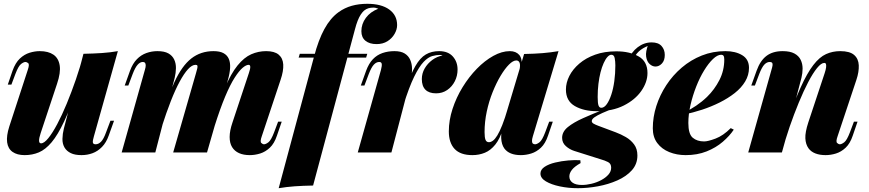

<svg xmlns="http://www.w3.org/2000/svg" viewBox="-20 -802 4572 1010"><path d="M391 -354Q352 -237 318 -164.5Q284 -92 251.5 -53.5Q219 -15 184.5 -0.5Q150 14 110 14Q70 14 46 -3Q22 -20 17.5 -53.5Q13 -87 29 -137L126 -434Q136 -463 128.5 -469.5Q121 -476 114 -476Q105 -476 91 -465.5Q77 -455 61 -413L40 -357H21L46 -430Q61 -472 84.5 -494Q108 -516 135.5 -524.5Q163 -533 189 -533Q234 -533 261 -514.5Q288 -496 294 -458Q300 -420 280 -361L194 -102Q176 -48 196 -48Q212 -48 234 -75Q256 -102 281 -149Q306 -196 331 -256.5Q356 -317 379 -383.5Q402 -450 419 -516ZM474 -85Q467 -62 468.5 -52.5Q470 -43 483 -43Q498 -43 511.5 -56.5Q525 -70 538 -106L561 -167H580L552 -89Q539 -52 516.5 -29Q494 -6 466.5 4Q439 14 409 14Q374 14 352.5 3.5Q331 -7 320 -25Q308 -45 308.5 -71.5Q309 -98 316 -126L419 -519Q471 -520 516 -523Q561 -526 600 -533Z M797 0H620L742 -434Q747 -450 746.5 -459Q746 -468 742.5 -472Q739 -476 731 -476Q717 -476 704 -461.5Q691 -447 678 -413L655 -352H636L664 -430Q678 -468 700 -490.5Q722 -513 750 -523Q778 -533 808 -533Q845 -533 866 -521Q887 -509 896.5 -488.5Q906 -468 905.5 -443Q905 -418 899 -393ZM1011 -417Q1015 -431 1017.5 -441Q1020 -451 1018.5 -456Q1017 -461 1009 -461Q990 -461 969 -438Q948 -415 925 -372.5Q902 -330 878.5 -270Q855 -210 831 -135L818 -143Q858 -284 897.5 -370Q937 -456 986.5 -494.5Q1036 -533 1103 -533Q1136 -533 1155.5 -522.5Q1175 -512 1183.5 -492.5Q1192 -473 1190.5 -445Q1189 -417 1179 -382L1069 0H891ZM1289 -417Q1297 -440 1296.5 -450.5Q1296 -461 1288 -461Q1275 -461 1256.5 -445.5Q1238 -430 1214.5 -393.5Q1191 -357 1164.5 -294Q1138 -231 1108 -136L1097 -141Q1130 -262 1162.5 -338.5Q1195 -415 1229.5 -457.5Q1264 -500 1301.5 -516.5Q1339 -533 1380 -533Q1424 -533 1446 -514.5Q1468 -496 1470 -462.5Q1472 -429 1456 -382L1357 -85Q1347 -57 1354.5 -50Q1362 -43 1369 -43Q1378 -43 1392 -53.5Q1406 -64 1422 -106L1443 -162H1462L1437 -89Q1423 -47 1399.5 -25Q1376 -3 1348.5 5.5Q1321 14 1294 14Q1261 14 1237.5 3.5Q1214 -7 1201 -28Q1188 -49 1188 -81.5Q1188 -114 1203 -158Z M1551 -499 1557 -519H1912L1906 -499ZM1944 -762Q1930 -762 1918 -758.5Q1906 -755 1895 -746Q1886 -738 1877.5 -725Q1869 -712 1861.5 -693Q1854 -674 1847 -647L1627 174Q1573 175 1530.5 178Q1488 181 1446 188L1632 -504Q1655 -592 1686.5 -649.5Q1718 -707 1761 -738Q1793 -761 1830.5 -771.5Q1868 -782 1912 -782Q1986 -782 2027.5 -752Q2069 -722 2069 -670Q2069 -647 2055.5 -623.5Q2042 -600 2018 -585Q1994 -570 1961 -570Q1924 -570 1902.5 -587.5Q1881 -605 1881 -638Q1881 -676 1904.5 -708Q1928 -740 1970 -756Q1963 -759 1957 -760.5Q1951 -762 1944 -762Z M2039 0H1862L1984 -434Q1990 -457 1988 -466.5Q1986 -476 1975 -476Q1960 -476 1947 -462.5Q1934 -449 1920 -413L1897 -352H1878L1906 -430Q1920 -468 1941.5 -490.5Q1963 -513 1992 -523Q2021 -533 2055 -533Q2089 -533 2109 -520.5Q2129 -508 2138 -487Q2147 -466 2147.5 -441.5Q2148 -417 2142 -393ZM2294 -513Q2275 -513 2253.5 -507Q2232 -501 2208.5 -476.5Q2185 -452 2158.5 -398Q2132 -344 2102 -248Q2072 -152 2039 -3L2060 -143Q2090 -260 2115 -335.5Q2140 -411 2165 -454.5Q2190 -498 2220 -515.5Q2250 -533 2290 -533Q2337 -533 2362 -505Q2387 -477 2387 -436Q2387 -403 2372.5 -374.5Q2358 -346 2332.5 -328.5Q2307 -311 2274 -311Q2237 -311 2218 -330Q2199 -349 2199 -386Q2199 -416 2214 -442Q2229 -468 2254 -486.5Q2279 -505 2308 -510Q2305 -511 2301.5 -512Q2298 -513 2294 -513Z M2552 -54Q2562 -54 2573 -62Q2584 -70 2596 -89.5Q2608 -109 2622 -144Q2636 -179 2652 -234L2626 -125Q2610 -72 2585.5 -41.5Q2561 -11 2530.5 1.5Q2500 14 2465 14Q2402 14 2371.5 -18.5Q2341 -51 2341 -111Q2341 -169 2360.5 -229Q2380 -289 2413.5 -343.5Q2447 -398 2488.5 -440.5Q2530 -483 2575 -508Q2620 -533 2662 -533Q2694 -533 2711.5 -513Q2729 -493 2724 -442L2713 -436Q2718 -461 2713 -472.5Q2708 -484 2696 -484Q2679 -484 2657.5 -462.5Q2636 -441 2613.5 -403.5Q2591 -366 2571.5 -317.5Q2552 -269 2540.5 -215Q2529 -161 2529 -107Q2529 -79 2534 -66.5Q2539 -54 2552 -54ZM2737 -518Q2792 -519 2834.5 -522.5Q2877 -526 2918 -533L2783 -85Q2778 -69 2778.5 -59.5Q2779 -50 2783.5 -46.5Q2788 -43 2795 -43Q2804 -43 2818 -53.5Q2832 -64 2848 -106L2869 -162H2888L2863 -89Q2849 -47 2825.5 -25Q2802 -3 2774.5 5.5Q2747 14 2720 14Q2659 14 2633 -21Q2618 -42 2616.5 -76Q2615 -110 2629 -158Z M3158 -227 3218 -235Q3176 -220 3148.5 -207.5Q3121 -195 3107 -185Q3093 -175 3093 -165Q3093 -157 3102.5 -151.5Q3112 -146 3128 -140L3219 -106Q3246 -96 3272 -81Q3298 -66 3315.5 -42.5Q3333 -19 3333 16Q3333 61 3304 93.5Q3275 126 3227.5 147Q3180 168 3125.5 178Q3071 188 3020 188Q2970 188 2925 178.5Q2880 169 2851.5 152Q2823 135 2823 111Q2823 90 2845 75.5Q2867 61 2900.5 53Q2934 45 2969.5 42Q3005 39 3033 41L3034 56Q3002 74 2988.5 91.5Q2975 109 2975 126Q2975 147 2992 159Q3009 171 3041 171Q3065 171 3092 164.5Q3119 158 3142.5 145.5Q3166 133 3180.5 116.5Q3195 100 3195 80Q3195 59 3178.5 50.5Q3162 42 3137 35L3001 -8Q2976 -16 2956.5 -33.5Q2937 -51 2937 -77Q2937 -109 2967 -133.5Q2997 -158 3047.5 -180.5Q3098 -203 3158 -227ZM3196 -514Q3186 -514 3175.5 -502.5Q3165 -491 3155.5 -470Q3146 -449 3139 -421.5Q3132 -394 3128 -361Q3124 -328 3124 -292Q3124 -259 3128.5 -247Q3133 -235 3143 -235Q3158 -235 3171.5 -253.5Q3185 -272 3195.5 -303.5Q3206 -335 3211.5 -375Q3217 -415 3217 -458Q3217 -479 3213.5 -496.5Q3210 -514 3196 -514ZM3222 -532Q3292 -532 3339 -505.5Q3386 -479 3386 -418Q3386 -370 3353.5 -323.5Q3321 -277 3261.5 -247Q3202 -217 3121 -217Q3051 -217 3004 -244Q2957 -271 2957 -331Q2957 -367 2975 -402.5Q2993 -438 3027.5 -467.5Q3062 -497 3111 -514.5Q3160 -532 3222 -532ZM3306 -479 3285 -486Q3301 -528 3334.5 -553.5Q3368 -579 3408 -579Q3443 -579 3460 -560Q3477 -541 3477 -513Q3477 -484 3462 -468Q3447 -452 3428 -452Q3412 -452 3397.5 -465Q3383 -478 3379 -504Q3375 -530 3391 -570L3395 -563Q3360 -550 3340 -531Q3320 -512 3306 -479Z M3579 -210Q3611 -225 3642 -246Q3673 -267 3699 -292Q3739 -331 3764.5 -381Q3790 -431 3790 -489Q3790 -503 3786 -508.5Q3782 -514 3774 -514Q3754 -514 3730.5 -491.5Q3707 -469 3684 -431.5Q3661 -394 3642.5 -347Q3624 -300 3612.5 -250.5Q3601 -201 3601 -155Q3601 -97 3624 -77.5Q3647 -58 3684 -58Q3704 -58 3744 -73Q3784 -88 3824 -128L3840 -120Q3818 -87 3782 -56Q3746 -25 3697 -5.5Q3648 14 3587 14Q3540 14 3500.5 -2Q3461 -18 3437.5 -49.5Q3414 -81 3414 -127Q3414 -186 3432.5 -244Q3451 -302 3485 -354Q3519 -406 3566.5 -446.5Q3614 -487 3672 -510Q3730 -533 3796 -533Q3849 -533 3884.5 -511.5Q3920 -490 3920 -445Q3920 -407 3900 -373.5Q3880 -340 3845 -312.5Q3810 -285 3766 -263Q3722 -241 3673.5 -225Q3625 -209 3578 -200Z M4093 0H3916L4038 -434Q4043 -450 4044 -459Q4045 -468 4041.5 -472Q4038 -476 4029 -476Q4014 -476 4001 -462.5Q3988 -449 3974 -413L3951 -352H3932L3960 -430Q3979 -483 4012 -508Q4045 -533 4097 -533Q4136 -533 4159 -520.5Q4182 -508 4192 -487Q4202 -466 4202 -441.5Q4202 -417 4196 -393ZM4116 -143Q4157 -265 4191.5 -341.5Q4226 -418 4258.5 -460Q4291 -502 4325.5 -517.5Q4360 -533 4400 -533Q4450 -533 4473 -513Q4496 -493 4497.5 -458.5Q4499 -424 4485 -382L4386 -85Q4376 -57 4383.5 -50Q4391 -43 4398 -43Q4407 -43 4421 -53.5Q4435 -64 4451 -106L4472 -162H4491L4466 -89Q4452 -47 4428.5 -25Q4405 -3 4377.5 5.5Q4350 14 4323 14Q4292 14 4269 5Q4246 -4 4233 -22Q4218 -43 4216.5 -74.5Q4215 -106 4232 -158L4318 -417Q4324 -435 4325.5 -447Q4327 -459 4325 -465Q4323 -471 4316 -471Q4300 -471 4278 -444Q4256 -417 4231.5 -370Q4207 -323 4182 -262.5Q4157 -202 4134 -135.5Q4111 -69 4094 -3Z"/></svg>

Font: Playfair Display Black
Style: Italic
Weight: 900
Italic angle: -14°
Designer: Claus Eggers Sørensen
Foundry: Claus Eggers Sørensen
Version: Version 1.203